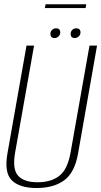

<svg xmlns="http://www.w3.org/2000/svg" viewBox="-20 -892 483 916"><path d="M154.5 5Q73 5 36.2 -31.8Q-0.5 -68.5 15.5 -160L106.5 -674.5H142.5L52.5 -166Q38 -85 66.2 -53.8Q94.5 -22.5 159 -22.5Q224.5 -22.5 263.8 -53.8Q303 -85 317 -166L407 -674.5H443L352.5 -160Q336.5 -68.5 286.2 -31.8Q236 5 154.5 5ZM240.5 -710.5Q220.5 -710.5 220.5 -730.5Q220.5 -742 228.8 -749.5Q237 -757 247.5 -757Q267.5 -757 267.5 -737Q267.5 -726 259.2 -718.2Q251 -710.5 240.5 -710.5ZM337 -710.5Q317 -710.5 317 -730.5Q317 -742 325.2 -749.5Q333.5 -757 343.5 -757Q364 -757 364 -737Q364 -726 355.5 -718.2Q347 -710.5 337 -710.5ZM194 -853.5 197.5 -871.5H391.5L388.5 -853.5Z"/></svg>

Font: Anybody ExtraLight
Style: Italic
Weight: 200
Italic angle: -10°
Designer: Tyler Finck
Foundry: Etcetera Type Company
Version: Version 1.010; ttfautohint (v1.8.3) -l 8 -r 50 -G 200 -x 14 